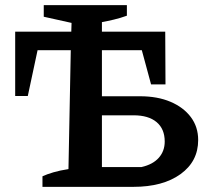

<svg xmlns="http://www.w3.org/2000/svg" viewBox="-20 -726 809 746"><path d="M145 0V-41Q162 -49 187.5 -56.5Q213 -64 246 -69L255 -531H126L88 -353H39V-603H257L258 -637L150 -661V-706H473V-665Q448 -656 423 -650Q398 -644 376 -640V-603H622L623 -398H567L531 -531H376V-352H524Q592 -352 642.5 -330.5Q693 -309 721.5 -271Q750 -233 750 -182Q750 -99 681.5 -49.5Q613 0 498 0ZM376 -77H530Q574 -87 597 -113Q620 -139 620 -176Q620 -225 588.5 -251.5Q557 -278 499 -278H376Z"/></svg>

Font: Piazzolla SC SemiBold
Style: Regular
Weight: 600
Designer: Juan Pablo del Peral
Foundry: Huerta Tipografica
Version: Version 1.330